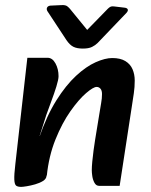

<svg xmlns="http://www.w3.org/2000/svg" viewBox="-20 -717 589 751"><path d="M368 10Q356 10 349.5 -2Q343 -14 341 -28Q339 -42 339 -51Q339 -65 341 -85.5Q343 -106 346 -129Q349 -152 352 -170L369 -274Q372 -294 375.5 -313Q379 -332 379 -349Q379 -363 373 -370Q367 -377 358 -377Q345 -377 316.5 -352.5Q288 -328 255.5 -282Q223 -236 197 -171.5Q171 -107 163 -29L133 -178Q163 -265 200.5 -324.5Q238 -384 277.5 -420.5Q317 -457 354 -473.5Q391 -490 419 -490Q451 -490 470.5 -478Q490 -466 498.5 -446Q507 -426 507 -402Q507 -376 503.5 -352.5Q500 -329 496 -303L448 10ZM63 14Q50 14 43.5 9.5Q37 5 36 -14Q35 -33 40 -75L87 -491H166Q185 -491 197 -469Q209 -447 209 -419Q209 -406 200.5 -378.5Q192 -351 180.5 -320.5Q169 -290 161 -267L135 -185L179 -191L162 -29Q161 -17 148 -9Q135 -1 117.5 4Q100 9 84.5 11.5Q69 14 63 14ZM475 -667Q482 -675 479.5 -680.5Q477 -686 467 -687L425 -692Q417 -693 412 -690.5Q407 -688 402 -683L321 -600L254 -682Q250 -687 243 -692.5Q236 -698 220 -697L177 -695Q168 -694 164.5 -688Q161 -682 165 -674L240 -560Q253 -541 267 -534Q281 -527 304 -527Q327 -527 340 -533.5Q353 -540 362 -549Z"/></svg>

Font: Alkatra Medium
Style: Regular
Weight: 500
Designer: Suman Bhandary
Version: Version 1.100;gftools[0.9.22]